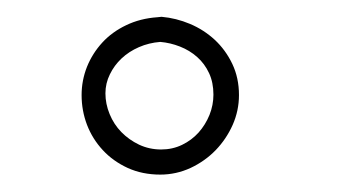

<svg xmlns="http://www.w3.org/2000/svg" viewBox="-20 -190 407 224"><path d="M168.5 -170.4Q185.5 -168.9 201.7 -162.1Q217.8 -155.3 230.5 -143.6Q243.2 -131.8 251 -115.5Q258.8 -99.1 258.8 -79.1Q258.8 -61 251.5 -44.4Q244.1 -27.8 231.7 -14.9Q219.2 -2 202.4 5.9Q185.5 13.7 167 13.7Q146 13.7 128.9 5.9Q111.8 -2 99.9 -14.9Q87.9 -27.8 81.5 -44.4Q75.2 -61 75.2 -79.1Q75.2 -96.2 81.5 -112.1Q87.9 -127.9 99.4 -140.4Q110.8 -152.8 127.2 -160.6Q143.6 -168.5 163.6 -169.9ZM167 -141.1Q153.8 -140.1 142.1 -135Q130.4 -129.9 121.8 -121.8Q113.3 -113.8 108.2 -103.3Q103 -92.8 103 -81.1Q103 -68.8 107.9 -56.9Q112.8 -44.9 121.6 -35.9Q130.4 -26.9 142.3 -21.2Q154.3 -15.6 168 -15.6Q181.2 -15.6 192.4 -21Q203.6 -26.4 211.7 -35.4Q219.7 -44.4 224.4 -55.9Q229 -67.4 229 -79.6Q229 -93.8 223.9 -104.7Q218.8 -115.7 210 -123.5Q201.2 -131.3 189.9 -135.7Q178.7 -140.1 167 -141.1Z"/></svg>

Font: XB Kayhan Pook
Style: Regular
Weight: 700
Designer: Behnam
Foundry: Irmug
Version: Version 7.300 2009